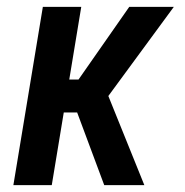

<svg xmlns="http://www.w3.org/2000/svg" viewBox="-20 -540 540 560"><path d="M19 0 105 -520H217L182 -308H209L357 -520H487L296 -260L401 0H284L205 -212H166L131 0Z"/></svg>

Font: Iosevka Curly
Style: Bold Italic
Weight: 700
Italic angle: -9°
Monospace: yes
Designer: Belleve Invis
Foundry: Belleve Invis
Version: Version 22.1.2; ttfautohint (v1.8.4)